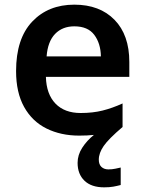

<svg xmlns="http://www.w3.org/2000/svg" viewBox="-20 -572 621 824"><path d="M404 113Q404 134 415.5 144.5Q427 155 445 155Q461 155 475 152Q489 149 498 147V222Q483 226 466.5 229Q450 232 427 232Q372 232 342.5 203.5Q313 175 313 127Q313 93 333 62Q353 31 383 7Q355 10 320 10Q241 10 179.5 -20.5Q118 -51 83.5 -113Q49 -175 49 -267Q49 -406 118 -479Q187 -552 299 -552Q408 -552 471.5 -487Q535 -422 535 -306V-242H177Q179 -168 218 -127.5Q257 -87 326 -87Q378 -87 420 -97.5Q462 -108 506 -128V-27Q446 24 425 54.5Q404 85 404 113ZM299 -459Q248 -459 216.5 -426.5Q185 -394 180 -330H413Q412 -386 384.5 -422.5Q357 -459 299 -459Z"/></svg>

Font: Noto Sans Tamil SemiBold
Style: Regular
Weight: 600
Designer: Jelle Bosma - Monotype Design Team
Foundry: Monotype Imaging Inc.
Version: Version 2.004; ttfautohint (v1.8.4.7-5d5b)